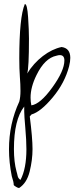

<svg xmlns="http://www.w3.org/2000/svg" viewBox="-20 -736 404 948"><path d="M127 -161.1Q140.6 -53.7 140.6 0Q140.6 53.7 126.5 110.8Q112.3 168 74.2 192.4L70.3 191.4Q67.4 191.4 58.6 186Q49.8 180.7 47.9 177.7Q47.9 163.1 38.1 133.8Q24.4 65.4 24.4 1Q24.4 -125 75.2 -234.4Q81.1 -255.9 81.1 -287.1Q81.1 -318.4 78.1 -356.9Q75.2 -395.5 75.2 -447.3Q75.2 -651.4 102.5 -715.8Q103.5 -715.8 103.5 -715.8Q114.3 -715.8 118.7 -651.4Q123 -586.9 123 -544.9Q123 -400.4 114.3 -373Q145.5 -423.8 191.4 -459Q237.3 -494.1 284.2 -503.9Q327.1 -498 327.1 -450.2Q327.1 -432.6 321.3 -409.2Q299.8 -326.2 240.2 -254.9Q180.7 -183.6 135.7 -170.9ZM99.6 -210Q48.8 -145.5 48.8 0Q48.8 63.5 61.5 110.4Q62.5 112.3 64.5 121.1Q66.4 129.9 67.4 133.8Q70.3 145.5 81.1 152.3Q110.4 96.7 110.4 1Q110.4 -43 105 -104Q99.6 -165 99.6 -185.5Q99.6 -206.1 99.6 -210ZM258.8 -460.9Q201.2 -449.2 160.2 -365.2Q130.9 -305.7 130.9 -253.9Q130.9 -234.4 134.8 -215.8Q178.7 -221.7 238.3 -304.2Q297.9 -386.7 297.9 -437.5Q297.9 -463.9 275.4 -463.9Q268.6 -463.9 258.8 -460.9Z"/></svg>

Font: Dawning of a New Day
Style: Regular
Weight: 400
Designer: Kimberly Geswein
Foundry: Kimberly Geswein
Version: Version 1.002 2010